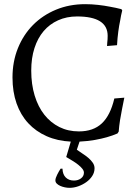

<svg xmlns="http://www.w3.org/2000/svg" viewBox="-20 -669 669 922"><path d="M320 11Q256 8 204 -15Q152 -38 115.5 -77.5Q79 -117 59.5 -172.5Q40 -228 40 -297Q40 -373 66 -437.5Q92 -502 138.5 -549Q185 -596 249 -622.5Q313 -649 389 -649Q420 -649 451 -645.5Q482 -642 507 -637Q536 -632 563 -625L567 -619Q561 -596 557 -570Q552 -547 548 -517Q544 -487 542 -452L494 -448Q494 -455 495 -464Q496 -471 496.5 -480Q497 -489 497 -497Q497 -590 350 -590Q300 -590 259 -571.5Q218 -553 189.5 -519.5Q161 -486 145.5 -438Q130 -390 130 -330Q130 -264 146.5 -210Q163 -156 193 -118Q223 -80 265 -59Q307 -38 359 -38Q428 -38 469 -76.5Q510 -115 529 -196L577 -200Q571 -173 566 -145Q561 -121 556.5 -92.5Q552 -64 550 -37L544 -28Q521 -18 493 -10Q469 -3 435.5 3Q402 9 362 11L349 50Q361 59 376 68.5Q391 78 404 89Q417 100 425.5 112.5Q434 125 434 139Q434 159 423 176Q412 193 394.5 205.5Q377 218 356 225.5Q335 233 314 233Q303 233 291 230.5Q279 228 269 223.5Q259 219 252.5 212.5Q246 206 246 197Q246 187 254.5 170Q263 153 271 141H280Q281 169 296 183.5Q311 198 335 198Q355 198 369 187.5Q383 177 383 160Q383 151 375.5 141.5Q368 132 355.5 122Q343 112 328 103Q313 94 298 85Z"/></svg>

Font: Alegreya
Style: Regular
Weight: 400
Designer: Juan Pablo del Peral
Foundry: Juan Pablo del Peral
Version: Version 1.003